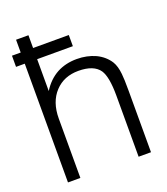

<svg xmlns="http://www.w3.org/2000/svg" viewBox="-128 -776 756 868"><g transform="rotate(-20 250.0 -342.5)"><path d="M281.2 -570.3V-624H109.4V-685.5H49.8V-624H7.8V-570.3H49.8V1H109.4V-284.2Q109.4 -364.3 153.3 -411.1Q196.3 -457 265.6 -457Q339.8 -457 367.2 -417Q389.6 -382.8 389.6 -293V1H449.2V-293.9Q449.2 -353.5 446.3 -377Q442.4 -415 428.7 -437.5Q407.2 -471.7 367.2 -491.2Q326.2 -509.8 277.3 -509.8Q223.6 -509.8 181.6 -487.3Q138.7 -463.9 109.4 -417V-570.3Z"/></g></svg>

Font: DotumChe
Style: Regular
Weight: 400
Monospace: yes
Version: Version 2.21